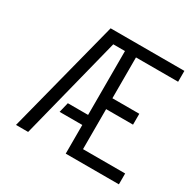

<svg xmlns="http://www.w3.org/2000/svg" viewBox="-151 -843 1012 1002"><g transform="rotate(30 355.0 -342.0)"><path d="M64.5 0 240.2 -683.6H684.6V-618.2H430.7V-372.1H592.8V-306.6H430.7V-65.4H684.6V0H364.3V-172.9H227.5L242.2 -233.4H364.3V-618.2H293.9L137.7 0Z"/></g></svg>

Font: Post No Bills Colombo Medium
Style: Regular
Weight: 500
Designer: Kosala Senevirathne, Siva Puranthara, Lasantha Premarathna, Tharique Azeez
Foundry: Mooniak
Version: Version 1.220 ; ttfautohint (v1.6)